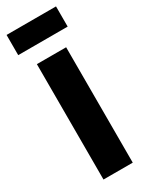

<svg xmlns="http://www.w3.org/2000/svg" viewBox="-199 -768 627 807"><g transform="rotate(-30 115.0 -365.0)"><path d="M-5 -632V-730H235V-632ZM44 0V-560H186V0Z"/></g></svg>

Font: Tektur SemiCondensed SemiBold
Style: Regular
Weight: 600
Width: 4
Designer: Adam Jagosz
Foundry: Adam Jagosz
Version: Version 1.005;gftools[0.9.30]